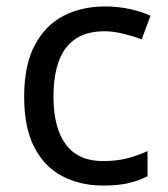

<svg xmlns="http://www.w3.org/2000/svg" viewBox="-20 -566 520 596"><path d="M300 10Q229 10 173.5 -19Q118 -48 86.5 -109Q55 -170 55 -265Q55 -364 88 -426Q121 -488 177.5 -517Q234 -546 306 -546Q347 -546 385 -537.5Q423 -529 447 -517L420 -444Q396 -453 364 -461Q332 -469 304 -469Q146 -469 146 -266Q146 -169 184.5 -117.5Q223 -66 299 -66Q343 -66 376.5 -75Q410 -84 438 -97V-19Q411 -5 378.5 2.5Q346 10 300 10Z"/></svg>

Font: Noto Sans Indic Siyaq Numbers
Style: Regular
Weight: 400
Designer: Monotype Design Team
Foundry: Monotype Imaging Inc.
Version: Version 2.002; ttfautohint (v1.8.4.7-5d5b)